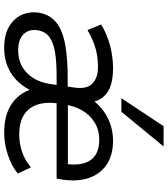

<svg xmlns="http://www.w3.org/2000/svg" viewBox="38 -832 803 919"><g transform="rotate(90 439.5 -372.5)"><path d="M209 9Q148 9 108 -14Q68 -37 51 -75.5Q34 -114 41 -159Q51 -212 89 -241.5Q127 -271 193.5 -283Q260 -295 353 -295H405L397 -242H343Q278 -242 231 -234.5Q184 -227 157.5 -207.5Q131 -188 125 -152Q118 -110 143.5 -84Q169 -58 221 -58Q285 -58 327.5 -98.5Q370 -139 381 -205L398 -320Q409 -383 381.5 -411.5Q354 -440 301 -440Q253 -440 212 -428.5Q171 -417 124 -390L97 -455Q126 -473 161 -486Q196 -499 233.5 -505.5Q271 -512 307 -512Q388 -512 427.5 -481Q467 -450 472 -391H443Q479 -450 534 -481Q589 -512 654 -512Q723 -512 768 -481.5Q813 -451 831.5 -397Q850 -343 840 -272L835 -242H459L468 -296H782L764 -282Q776 -361 747 -403.5Q718 -446 650 -446Q602 -446 565.5 -423.5Q529 -401 507.5 -362.5Q486 -324 479 -274L475 -249Q463 -160 501 -111.5Q539 -63 624 -63Q665 -63 705 -76Q745 -89 781 -119L811 -56Q772 -25 719.5 -8Q667 9 614 9Q526 9 471.5 -31Q417 -71 400 -145H424Q397 -72 341.5 -31.5Q286 9 209 9ZM450 -552 584 -754H681L515 -552Z"/></g></svg>

Font: Mulish ExtraLight Medium
Style: Italic
Weight: 500
Italic angle: -9°
Version: Version 3.603